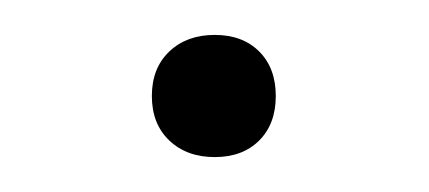

<svg xmlns="http://www.w3.org/2000/svg" viewBox="-20 -84 246 110"><path d="M103 6Q87 6 77 -3.5Q67 -13 67 -29Q67 -45 77 -54.5Q87 -64 103 -64Q119 -64 128.5 -54.5Q138 -45 138 -29Q138 -13 128.5 -3.5Q119 6 103 6Z"/></svg>

Font: Kantumruy Pro ExtraLight
Style: Regular
Weight: 250
Version: Version 1.002